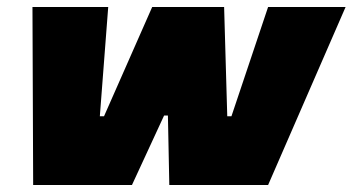

<svg xmlns="http://www.w3.org/2000/svg" viewBox="-20 -530 1010 550"><path d="M75 0 73 -510H290L266 -197H278L416 -510H622L631 -197H643L748 -510H970L748 0H465L461 -199H450L358 0Z"/></svg>

Font: Saira SemiExpanded Black
Style: Italic
Weight: 900
Width: 6
Italic angle: -12°
Designer: Hector Gatti with collaboration of the Omnibus-Type team
Foundry: Omnibus-Type
Version: Version 1.101